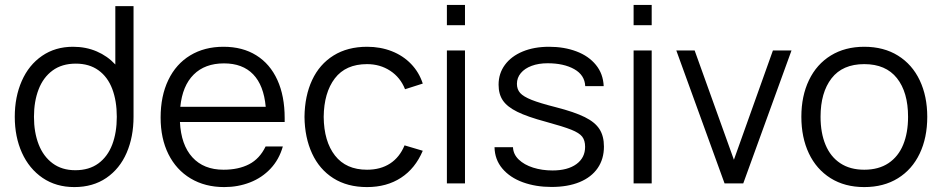

<svg xmlns="http://www.w3.org/2000/svg" viewBox="-20 -745 3827 780"><path d="M448.5 -720H522.5V-270.5Q522.5 -189 494.5 -124.2Q466.5 -59.5 412 -22.2Q357.5 15 282 15Q208 15 153.2 -22.2Q98.5 -59.5 69.2 -124.2Q40 -189 40 -270.5Q40 -351.5 68.5 -416.2Q97 -481 150.8 -518Q204.5 -555 276.5 -555Q329 -555 372.8 -536.2Q416.5 -517.5 448.5 -483ZM454.5 -270.5Q454.5 -335 436 -383.8Q417.5 -432.5 380 -459.5Q342.5 -486.5 288 -486.5Q231.5 -486.5 193.5 -458.5Q155.5 -430.5 136.8 -381.8Q118 -333 118 -270.5Q118 -207.5 137 -158.5Q156 -109.5 193.8 -81.5Q231.5 -53.5 286 -53.5Q342 -53.5 379.8 -81.2Q417.5 -109 436 -157.8Q454.5 -206.5 454.5 -270.5Z M711 -249.5Q715.5 -156.5 761.5 -106Q807.5 -55.5 888 -55.5Q949 -55.5 992 -77.8Q1035 -100 1059 -150H1129Q1114 -97 1079.2 -60Q1044.5 -23 995.8 -4Q947 15 891 15Q813 15 754.5 -20Q696 -55 664.2 -118.8Q632.5 -182.5 632.5 -267.5Q632.5 -355 663.8 -420Q695 -485 752.8 -520Q810.5 -555 888 -555Q965.5 -555 1021.2 -520.2Q1077 -485.5 1106.8 -420.2Q1136.5 -355 1136.5 -265V-249.5ZM712.5 -311H1059.5Q1051.5 -398.5 1008.5 -443Q965.5 -487.5 890 -487.5Q812.5 -487.5 766.8 -442Q721 -396.5 712.5 -311Z M1217 -270Q1218 -355.5 1248 -419.8Q1278 -484 1335 -519.5Q1392 -555 1471.5 -555Q1525.5 -555 1571.5 -537Q1617.5 -519 1650 -485.2Q1682.5 -451.5 1697.5 -405.5L1625.5 -382.5Q1606.5 -430.5 1565.2 -457.5Q1524 -484.5 1471 -484.5Q1384.5 -484.5 1340.2 -426.5Q1296 -368.5 1295 -270Q1296 -170.5 1341 -113Q1386 -55.5 1471 -55.5Q1526 -55.5 1564.8 -80.8Q1603.5 -106 1623.5 -154.5L1697.5 -132.5Q1667 -60.5 1609 -22.8Q1551 15 1471 15Q1391 15 1334.2 -21Q1277.5 -57 1247.8 -121.5Q1218 -186 1217 -270Z M1869 -642.5H1795.5V-725H1869ZM1869 0H1795.5V-540H1869Z M1989 -147H2064Q2065 -118.5 2087.2 -97Q2109.5 -75.5 2145.8 -64Q2182 -52.5 2224.5 -52.5Q2286 -52.5 2321.5 -78.2Q2357 -104 2357 -148.5Q2357 -174.5 2345.2 -189.8Q2333.5 -205 2301 -218Q2268.5 -231 2197 -250.5Q2122.5 -270.5 2081.5 -290.8Q2040.5 -311 2023 -336.8Q2005.5 -362.5 2005.5 -401Q2005.5 -446.5 2031.2 -481.5Q2057 -516.5 2103.5 -535.8Q2150 -555 2210.5 -555Q2272 -555 2321.8 -536.2Q2371.5 -517.5 2401 -481.2Q2430.5 -445 2432.5 -395H2357.5Q2355.5 -440 2313 -464Q2270.5 -488 2204.5 -488Q2168 -488 2139.8 -477.5Q2111.5 -467 2095.8 -448Q2080 -429 2080 -404.5Q2080 -382 2093.2 -367.2Q2106.5 -352.5 2139.8 -339.2Q2173 -326 2238 -309.5Q2314 -290 2355.8 -269.2Q2397.5 -248.5 2415.5 -220.2Q2433.5 -192 2433.5 -149.5Q2433.5 -99 2408 -62Q2382.5 -25 2334.5 -5.2Q2286.5 14.5 2220.5 14.5Q2156.5 14.5 2104.2 -4.5Q2052 -23.5 2021 -60Q1990 -96.5 1989 -147Z M2627.5 -642.5H2554V-725H2627.5ZM2627.5 0H2554V-540H2627.5Z M2999.5 0H2923.5L2727.5 -540H2802L2961.5 -96L3120 -540H3195.5Z M3235.5 -270.5Q3235.5 -355 3266.5 -419.5Q3297.5 -484 3355.2 -519.5Q3413 -555 3491 -555Q3570.5 -555 3628.2 -519Q3686 -483 3716.5 -418.5Q3747 -354 3747 -270.5Q3747 -185.5 3716.2 -121Q3685.5 -56.5 3627.8 -20.8Q3570 15 3491 15Q3412 15 3354.2 -21.2Q3296.5 -57.5 3266 -122Q3235.5 -186.5 3235.5 -270.5ZM3669 -270.5Q3669 -370.5 3623.8 -427.5Q3578.5 -484.5 3491 -484.5Q3403 -484.5 3358.2 -426.8Q3313.5 -369 3313.5 -270.5Q3313.5 -205 3333.8 -156.5Q3354 -108 3393.8 -81.8Q3433.5 -55.5 3491 -55.5Q3549.5 -55.5 3589.5 -82.2Q3629.5 -109 3649.2 -157.2Q3669 -205.5 3669 -270.5Z"/></svg>

Font: CCSD_manrope
Style: Regular
Weight: 400
Designer: Mikhail Sharanda
Foundry: Mikhail Sharanda
Version: Version 4.503